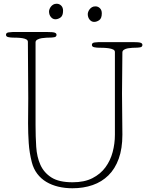

<svg xmlns="http://www.w3.org/2000/svg" viewBox="-20 -992 795 1026"><path d="M242 -931Q242 -936 244.5 -943Q247 -950 252 -956.5Q257 -963 264.5 -967.5Q272 -972 283 -972Q297 -972 307 -962Q317 -952 317 -935Q317 -908 303.5 -898.5Q290 -889 276 -889Q262 -889 252 -901Q242 -913 242 -931ZM449 -917Q449 -922 451.5 -929Q454 -936 459 -942.5Q464 -949 471.5 -953.5Q479 -958 490 -958Q504 -958 514 -948Q524 -938 524 -921Q524 -894 510.5 -884.5Q497 -875 483 -875Q469 -875 459 -887Q449 -899 449 -917ZM170 -323Q170 -263 173.5 -208Q177 -153 196 -111Q215 -69 255 -43.5Q295 -18 368 -18Q431 -18 474 -40Q517 -62 543.5 -98Q570 -134 582 -179.5Q594 -225 594 -272V-714Q594 -723 584.5 -727.5Q575 -732 561.5 -734Q548 -736 533 -736.5Q518 -737 508 -737Q497 -737 484 -739.5Q471 -742 471 -752Q471 -763 485 -765Q499 -767 508 -767H690Q722 -767 731.5 -763.5Q741 -760 741 -752Q741 -741 728.5 -739Q716 -737 704 -737Q699 -737 687.5 -736.5Q676 -736 664 -734Q652 -732 643 -726.5Q634 -721 634 -712Q634 -656 633 -601.5Q632 -547 632 -492Q632 -437 633 -382Q634 -327 634 -272Q634 -198 614.5 -144Q595 -90 559.5 -55Q524 -20 475 -3Q426 14 367 14Q327 14 291.5 5.5Q256 -3 227.5 -20Q199 -37 179 -63.5Q159 -90 150 -125Q137 -176 133.5 -227.5Q130 -279 130 -334Q130 -366 130.5 -399.5Q131 -433 131 -467Q131 -542 130 -617Q129 -692 129 -768Q129 -777 120.5 -781.5Q112 -786 99.5 -788Q87 -790 73 -790.5Q59 -791 49 -791Q38 -791 25 -793.5Q12 -796 12 -806Q12 -817 26 -819Q40 -821 49 -821H231Q263 -821 272.5 -817.5Q282 -814 282 -806Q282 -795 269.5 -793Q257 -791 245 -791Q240 -791 228 -790.5Q216 -790 203 -788Q190 -786 180 -780.5Q170 -775 170 -766Z"/></svg>

Font: Life Savers
Style: Regular
Weight: 400
Designer: Pablo Impallari, Rodrigo Fuenzalida, Brenda Gallo
Foundry: Pablo Impallari, Rodrigo Fuenzalida, Brenda Gallo
Version: Version 3.001; ttfautohint (v0.95) -l 8 -r 50 -G 200 -x 14 -